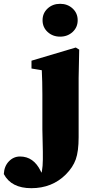

<svg xmlns="http://www.w3.org/2000/svg" viewBox="-152 -754 492 1006"><path d="M228.5 -586.5Q202 -562 163 -562Q124 -562 97.5 -586.5Q71 -611 71 -648Q71 -685 97.5 -709.5Q124 -734 163 -734Q202 -734 228.5 -709.5Q255 -685 255 -648Q255 -611 228.5 -586.5ZM245 -505 263 -494 260 -345V-35Q260 39 245 81Q230 123 193 160Q121 232 12 232Q-93 232 -132 158Q-130 117 -105.5 91.5Q-81 66 -47 66Q24 66 61 142L65 151Q66 149 67 145.5Q68 142 68 140Q72 119 72.5 82Q73 45 71.5 -6Q70 -57 70 -76V-260Q70 -326 67 -386L13 -395V-436Z"/></svg>

Font: TypoPRO Source Serif Pro
Style: Regular
Weight: 900
Designer: Frank Grießhammer
Foundry: Adobe Systems Incorporated
Version: Version 1.017;PS 1.0;hotconv 1.0.79;makeotf.lib2.5.61930